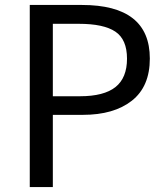

<svg xmlns="http://www.w3.org/2000/svg" viewBox="-20 -754 672 774"><path d="M100 0V-734H310Q584 -734 584 -518Q584 -405 511.5 -348Q439 -291 314 -291H193V0ZM193 -366H302Q399 -366 445.5 -403Q492 -440 492 -517.5Q492 -595 445 -626.5Q398 -658 298 -658H193Z"/></svg>

Font: Swei Fan Sans CJK TC
Style: Regular
Weight: 400
Version: Version 2.130